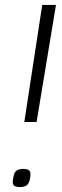

<svg xmlns="http://www.w3.org/2000/svg" viewBox="-20 -760 252 782"><path d="M79 -263 152 -740H208L129 -263ZM32 -22Q34 -40 37.5 -51Q41 -62 50.5 -67Q60 -72 75 -72Q91 -72 98 -66.5Q105 -61 104 -47Q103 -34 100.5 -25Q98 -16 93.5 -10Q89 -4 81 -1Q73 2 61 2Q45 2 38 -3.5Q31 -9 32 -22Z"/></svg>

Font: Georama ExtraCondensed Thin Light
Style: Italic
Weight: 300
Italic angle: -9°
Version: Version 1.001